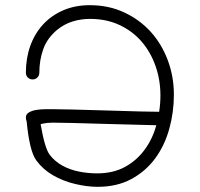

<svg xmlns="http://www.w3.org/2000/svg" viewBox="-20 -710 772 742"><path d="M80 -429Q80 -485 97 -532.5Q114 -580 146 -615Q178 -650 224 -670Q270 -690 327 -690Q400 -690 460 -662Q520 -634 562.5 -587Q605 -540 628.5 -477Q652 -414 652 -344Q652 -276 634 -211.5Q616 -147 579.5 -97.5Q543 -48 487.5 -18Q432 12 357 12Q317 12 270.5 1Q224 -10 185 -32.5Q146 -55 120 -90.5Q94 -126 83 -241Q80 -248 80 -256Q80 -269 92.5 -276Q105 -283 122.5 -285.5Q140 -288 157 -288H185Q230 -288 394 -283Q547 -278 595 -278Q600 -309 600 -341Q600 -401 581 -455Q562 -509 527 -549.5Q492 -590 441.5 -613.5Q391 -637 328 -637Q293 -637 260.5 -627Q228 -617 200 -594Q162 -562 147 -519.5Q132 -477 132 -429Q132 -418 124.5 -410.5Q117 -403 106 -403Q95 -403 87.5 -410.5Q80 -418 80 -429ZM172 -112Q192 -86 221 -70Q250 -54 285 -47Q320 -40 355 -40Q418 -40 464 -65.5Q510 -91 540 -133Q570 -174 584 -226Q531 -227 393 -231Q229 -236 183 -236Q163 -236 144 -232Q140 -231 137 -230Q153 -137 172 -112Z"/></svg>

Font: Wynona
Style: Regular
Weight: 400
Italic angle: -12°
Designer: Kanati
Foundry: Kanati and Michael Everson
Version: Version 2.000